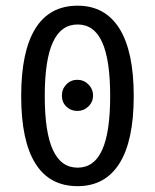

<svg xmlns="http://www.w3.org/2000/svg" viewBox="-20 -636 540 668"><path d="M195.3 -303.7Q195.3 -326.2 210.9 -342.3Q226.6 -358.4 249 -358.4Q271.5 -358.4 287.6 -342.3Q303.7 -326.2 303.7 -303.7Q303.7 -281.2 287.6 -265.6Q271.5 -250 249 -250Q226.6 -250 210.9 -265.1Q195.3 -280.3 195.3 -303.7ZM250 -550.8Q192.4 -550.8 164.1 -489.3Q135.7 -427.7 135.7 -301.8Q135.7 -175.8 164.1 -114.3Q192.4 -52.7 250 -52.7Q307.6 -52.7 335.4 -114.3Q363.3 -175.8 363.3 -301.8Q363.3 -427.7 335.4 -489.3Q307.6 -550.8 250 -550.8ZM250 -616.2Q345.7 -616.2 395.5 -536.6Q445.3 -457 445.3 -301.8Q445.3 -146.5 395.5 -67.4Q345.7 11.7 250 11.7Q152.3 11.7 103 -67.4Q53.7 -146.5 53.7 -301.8Q53.7 -457 103 -536.6Q152.3 -616.2 250 -616.2Z"/></svg>

Font: BabelStone Flags
Style: Regular
Weight: 400
Designer: Andrew West
Foundry: BabelStone
Version: Version 4.12